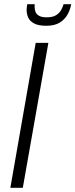

<svg xmlns="http://www.w3.org/2000/svg" viewBox="-20 -889 357 909"><path d="M29 0 149 -686H209L88 0ZM199 -767Q163 -767 142.5 -777.5Q122 -788 114 -805Q106 -822 106 -842Q106 -849 107 -855.5Q108 -862 109 -869H144Q144 -866 144 -862Q144 -858 144 -855Q144 -844 148 -833Q152 -822 164.5 -814.5Q177 -807 201 -807Q231 -807 247 -818Q263 -829 270.5 -843.5Q278 -858 281 -869H317Q313 -845 300.5 -821.5Q288 -798 263.5 -782.5Q239 -767 199 -767Z"/></svg>

Font: Archivo Condensed ExtraLight
Style: Italic
Weight: 250
Width: 3
Italic angle: -10°
Designer: Hector Gatti
Foundry: Omnibus-Type
Version: Version 2.001